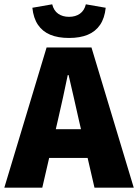

<svg xmlns="http://www.w3.org/2000/svg" viewBox="-20 -870 640 890"><path d="M0 0 196 -650H404L600 0H418L345 -316Q335 -363 322 -418Q309 -473 298 -522H294Q284 -473 272 -418Q260 -363 249 -316L176 0ZM141 -138V-271H457V-138ZM300 -694Q249 -694 213 -709Q177 -724 156 -755Q135 -786 130 -834L222 -850Q229 -821 249.5 -806.5Q270 -792 300 -792Q330 -792 350.5 -806.5Q371 -821 378 -850L470 -834Q465 -786 444 -755Q423 -724 387 -709Q351 -694 300 -694Z"/></svg>

Font: Source Code Pro ExtraLight Black
Style: Regular
Weight: 900
Monospace: yes
Version: Version 1.018;hotconv 1.0.116;makeotfexe 2.5.65601